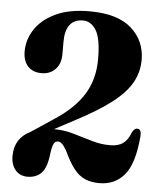

<svg xmlns="http://www.w3.org/2000/svg" viewBox="-52 -756 686 811"><g transform="rotate(5 291.0 -350.0)"><path d="M24 -73Q24 -148.5 92 -181.5L181.5 -241Q268.5 -297 308.5 -361.5Q348.5 -426 348.5 -512Q348.5 -599 326.8 -634Q305 -669 271 -669Q234 -669 215.2 -644.2Q196.5 -619.5 196.5 -574.5V-519Q196.5 -479 174 -455.5Q151.5 -432 115.5 -432Q79 -432 57.8 -454.2Q36.5 -476.5 36.5 -518Q36.5 -567 64.8 -610.8Q93 -654.5 150.5 -682.2Q208 -710 295.5 -710Q414.5 -710 473.2 -657.8Q532 -605.5 532 -524.5Q532 -473.5 507.5 -429Q483 -384.5 426.8 -340.8Q370.5 -297 276 -247.5L188.5 -201H189.5Q232 -201 272 -189.2Q312 -177.5 351 -165.8Q390 -154 430 -154Q465 -154 485.2 -168.8Q505.5 -183.5 517.5 -216Q527.5 -235.5 541.5 -233.5Q557.5 -231.5 555 -201.5Q545 -85 504.8 -37.8Q464.5 9.5 399 9.5Q364 9.5 338 -1.8Q312 -13 290.5 -40.5Q269 -68 247 -116Q235 -136 226.8 -143.2Q218.5 -150.5 210 -150.5Q198.5 -150.5 192.2 -138.8Q186 -127 182 -96Q175.5 -36.5 153.2 -13.8Q131 9 94.5 9Q62.5 9 43.2 -13.2Q24 -35.5 24 -73Z"/></g></svg>

Font: Fraunces 144pt Soft
Style: Bold
Weight: 700
Version: Version 1.000;[0bf87f6ff]